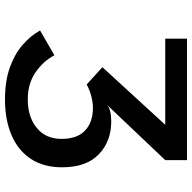

<svg xmlns="http://www.w3.org/2000/svg" viewBox="-20 -720 751 750"><g transform="rotate(90 355.0 -344.5)"><path d="M390.5 -389Q409.5 -404 454 -404Q532 -404 582.5 -355.2Q633 -306.5 633 -212Q633 -139.5 600 -89.8Q567 -40 507.2 -14.5Q447.5 11 368.5 11Q296 11 243.5 -7.8Q191 -26.5 155.2 -57.5Q119.5 -88.5 98.5 -126L195.5 -182Q217 -140 261 -109Q305 -78 368 -78Q436 -78 479 -113Q522 -148 522 -210Q522 -271.5 489.2 -302Q456.5 -332.5 401 -332.5Q379 -332.5 354 -325.8Q329 -319 309.5 -308L242 -369.5L467 -615H130.5V-700H605V-615Z"/></g></svg>

Font: League Mono Medium
Style: Regular
Weight: 500
Width: 6
Designer: Tyler Finck
Foundry: The League of Moveable Type / Tyler Finck
Version: Version 2.300;RELEASE